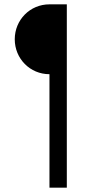

<svg xmlns="http://www.w3.org/2000/svg" viewBox="-20 -765 438 885"><path d="M208 -423V100H288V-745H208C118 -745 48 -673 48 -584C48 -495 118 -423 208 -423Z"/></svg>

Font: Mluvka
Style: Regular
Weight: 400
Designer: Modified by Jiří Krblich, Original typeface by Gumpita Rahayu
Foundry: Gumpita Rahayu & Jiří Krblich
Version: Version 2.000;Glyphs 3.1.1 (3134)